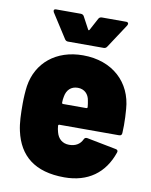

<svg xmlns="http://www.w3.org/2000/svg" viewBox="-81 -761 654 829"><g transform="rotate(10 246.0 -346.0)"><path d="M343 -580 412 -685C417 -693 414 -700 405 -700H299C293 -700 287 -698 284 -692L255 -638C253 -635 251 -635 249 -638L220 -692C217 -698 211 -700 205 -700H98C92 -700 88 -698 88 -693C88 -691 89 -689 90 -686L158 -580C161 -575 166 -572 172 -572H329C335 -572 340 -575 343 -580ZM470 -329C462 -444 377 -525 247 -525C129 -525 47 -456 31 -352C28 -331 26 -301 26 -275C26 -229 27 -190 35 -155C58 -51 128 8 258 8C361 8 432 -43 464 -137C467 -145 463 -150 455 -151L327 -176C320 -177 315 -175 312 -168C302 -146 282 -134 254 -134C224 -134 205 -152 198 -179C195 -188 194 -197 193 -207C193 -210 195 -212 198 -212H460C467 -212 472 -216 472 -224C472 -234 473 -245 473 -258C473 -281 472 -307 470 -329ZM249 -383C278 -383 297 -364 301 -336C303 -327 304 -318 305 -308C305 -305 303 -303 300 -303H198C195 -303 193 -305 193 -308C193 -318 194 -327 196 -336C201 -364 219 -383 249 -383Z"/></g></svg>

Font: Barlow Semi Condensed ExtraBold
Style: Regular
Weight: 800
Width: 4
Designer: Jeremy Tribby
Foundry: Tribby Type
Version: Version 1.422;hotconv 1.0.109;makeotfexe 2.5.65596